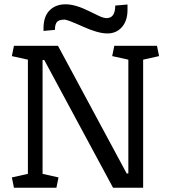

<svg xmlns="http://www.w3.org/2000/svg" viewBox="-20 -874 788 894"><path d="M577.6 -66.4V-596.2L502.4 -612.8L512.2 -660.6H710.9L720.7 -612.8L646.5 -596.2V0H506.3L186 -594.7H178.2V-64.5L252.4 -47.9L242.7 0H44.9L35.2 -47.9L109.9 -64.5V-596.2L35.2 -612.8L44.9 -660.6H250L569.8 -66.4ZM476.1 -789.6Q516.6 -789.6 516.6 -848.1L573.7 -853V-830.1Q574.2 -778.3 547.9 -748Q521.5 -717.8 479 -718.3Q436.5 -718.3 365.2 -750.5Q293.5 -782.7 280.8 -782.7Q256.3 -782.7 246.1 -772.5Q235.8 -762.2 235.8 -734.9L182.6 -730V-742.2Q182.6 -797.4 210.9 -825.7Q239.3 -854 285.2 -854Q331.1 -854 395.5 -821.8Q419.9 -809.6 440.9 -799.8Q461.9 -790 476.1 -789.6Z"/></svg>

Font: NoticiaText-Regular
Style: Regular
Weight: 400
Designer: JM Sole
Foundry: JM Sole
Version: Version 1.003